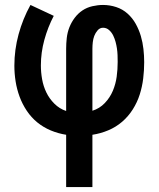

<svg xmlns="http://www.w3.org/2000/svg" viewBox="-20 -540 640 775"><path d="M247 215V4Q215 -1 185 -13.5Q155 -26 130.5 -46Q106 -66 88 -93Q70 -120 59 -150Q48 -180 43 -211.5Q38 -243 38 -275Q38 -339 55 -401.5Q72 -464 103 -520L197 -476Q173 -430 159 -379Q145 -328 145 -276Q145 -248 150 -220Q155 -192 167 -167Q179 -142 199.5 -121.5Q220 -101 247 -92V-343Q247 -365 249.5 -387Q252 -409 260 -429.5Q268 -450 281.5 -468Q295 -486 313 -498Q331 -510 353 -515Q375 -520 396 -520Q423 -520 449 -511.5Q475 -503 495 -485Q515 -467 528 -443.5Q541 -420 548.5 -394.5Q556 -369 559 -342Q562 -315 562 -289Q562 -256 558 -223Q554 -190 544 -158.5Q534 -127 516 -98.5Q498 -70 473 -48.5Q448 -27 417 -14Q386 -1 353 4V215ZM353 -93Q382 -102 403 -124Q424 -146 435.5 -173.5Q447 -201 451 -230.5Q455 -260 455 -290Q455 -304 454.5 -317.5Q454 -331 452 -344.5Q450 -358 446.5 -371Q443 -384 437 -396.5Q431 -409 420.5 -418.5Q410 -428 396 -428Q383 -428 374 -417.5Q365 -407 360.5 -395Q356 -383 354.5 -369.5Q353 -356 353 -343Z"/></svg>

Font: Iosevka SS04 Semibold Extended
Style: Regular
Weight: 600
Width: 7
Monospace: yes
Designer: Belleve Invis
Foundry: Belleve Invis
Version: Version 19.0.0; ttfautohint (v1.8.4)